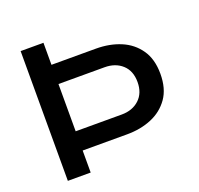

<svg xmlns="http://www.w3.org/2000/svg" viewBox="-115 -774 934 901"><g transform="rotate(-20 351.5 -324.0)"><path d="M76 -648H190V-538H412Q480 -538 535 -515Q590 -492 623 -444.5Q656 -397 656 -324Q656 -250 623 -203Q590 -156 535 -133Q480 -110 412 -110H190V0H76ZM420 -442H190V-206H420Q474 -206 508 -237.5Q542 -269 542 -324Q542 -380 508 -411Q474 -442 420 -442Z"/></g></svg>

Font: Syne SemiBold
Style: Regular
Weight: 600
Designer: Lucas Descroix
Foundry: Bonjour Monde
Version: Version 2.200; ttfautohint (v1.8.4)